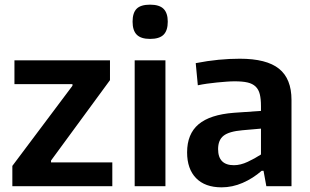

<svg xmlns="http://www.w3.org/2000/svg" viewBox="-20 -799 1330 824"><path d="M33 -87 291 -431V-438H42V-540H452V-455L199 -110V-102H462V0H33Z M624 -632Q585 -632 567 -650Q549 -668 549 -706Q549 -744 566.5 -761.5Q584 -779 624 -779Q664 -779 682 -761Q700 -743 700 -706Q700 -668 682 -650Q664 -632 624 -632ZM558 -540H690V0H558Z M931 5Q860 5 821.5 -34.5Q783 -74 783 -145Q783 -224 832 -265.5Q881 -307 984 -315L1100 -323V-344Q1100 -374 1095 -394.5Q1090 -415 1077 -427.5Q1064 -440 1042.5 -445Q1021 -450 987 -450Q971 -450 951.5 -448.5Q932 -447 911 -445Q890 -443 869 -440Q848 -437 829 -433L820 -528Q871 -538 918 -542.5Q965 -547 1009 -547Q1124 -547 1177.5 -504Q1231 -461 1231 -370V0H1123L1111 -66H1103Q1065 -33 1021 -14Q977 5 931 5ZM984 -90Q1012 -90 1043 -104.5Q1074 -119 1100 -136V-247L1020 -240Q963 -235 939.5 -216.5Q916 -198 916 -159Q916 -90 984 -90Z"/></svg>

Font: Encode Sans Narrow
Style: SemiBold
Weight: 600
Designer: Pablo Impallari, Andres Torresi
Foundry: Pablo Impallari, Andres Torresi
Version: Version 1.000; ttfautohint (v1.00) -l 8 -r 50 -G 200 -x 14 -